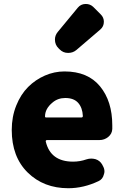

<svg xmlns="http://www.w3.org/2000/svg" viewBox="-20 -948 636 981"><path d="M329.1 13.7Q203.1 13.7 121.6 -66.4Q40 -146.5 40 -284.2Q40 -351.6 63 -408.7Q85.9 -465.8 123.5 -503.4Q161.1 -541 209.5 -562Q257.8 -583 309.6 -583Q428.7 -583 491.2 -506.8Q553.7 -430.7 553.7 -307.6Q553.7 -298.8 553.7 -289.1Q552.7 -264.6 533.2 -248.5Q513.7 -232.4 488.3 -232.4H219.7Q216.8 -232.4 214.8 -230Q212.9 -227.5 213.9 -224.6Q238.3 -122.1 353.5 -122.1Q388.7 -122.1 421.9 -133.8Q433.6 -137.7 446.3 -137.7Q457 -137.7 467.8 -134.8Q490.2 -127.9 502 -107.4L504.9 -101.6Q513.7 -86.9 513.7 -72.3Q513.7 -64.5 510.7 -56.6Q504.9 -32.2 483.4 -22.5Q407.2 13.7 329.1 13.7ZM210 -352.5Q210 -347.7 216.8 -347.7H395.5Q403.3 -347.7 403.3 -355.5Q401.4 -397.5 379.4 -422.4Q357.4 -447.3 313.5 -447.3Q275.4 -447.3 248 -423.8Q210 -392.6 210 -352.5ZM370.1 -692.4Q352.5 -677.7 329.1 -677.7Q328.1 -677.7 327.1 -677.7Q302.7 -677.7 285.2 -695.3L279.3 -701.2Q260.7 -718.8 260.7 -746.1Q260.7 -767.6 275.4 -785.2L377.9 -909.2Q392.6 -926.8 416 -927.7Q418 -927.7 418.9 -927.7Q440.4 -927.7 456.1 -913.1L495.1 -874Q510.7 -858.4 510.7 -836.9Q510.7 -812.5 492.2 -796.9Z"/></svg>

Font: Gen Jyuu Gothic Heavy
Style: Bold
Weight: 900
Designer: [Source Han Sans]
Ryoko NISHIZUKA  (kana & ideographs); Paul D. Hunt (Latin, Greek & Cyrillic); Wenlong ZHANG  (bopomofo
Version: Version 1.002.20150607